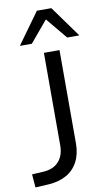

<svg xmlns="http://www.w3.org/2000/svg" viewBox="-105 -986 588 1043"><g transform="rotate(-10 189.0 -465.0)"><path d="M3 7 -3 -66 66 -70Q100 -73 124 -88Q148 -103 161.5 -130Q175 -157 175 -193V-705H261V-190Q261 -133 239 -90.5Q217 -48 176 -24.5Q135 -1 77 3ZM53 -765 177 -937H257L381 -765H314L217 -882L119 -765Z"/></g></svg>

Font: Nunito Sans 10pt
Style: Regular
Weight: 400
Designer: Vernon Adams
Foundry: Vernon Adams
Version: Version 3.101;gftools[0.9.27]